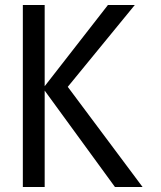

<svg xmlns="http://www.w3.org/2000/svg" viewBox="-20 -745 640 765"><path d="M158 -384V0H71V-725H158V-401.5L410 -725H517L250 -399L548 0H438Z"/></svg>

Font: JuliaMono
Style: Regular
Weight: 400
Monospace: yes
Designer: cormullion
Foundry: corm
Version: Version 0.055; ttfautohint (v1.8.4)